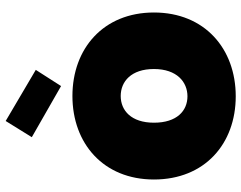

<svg xmlns="http://www.w3.org/2000/svg" viewBox="-107 -736 850 676"><g transform="rotate(-90 318.0 -398.0)"><path d="M612 -281C612 -459 485 -568 318 -568C151 -568 24 -459 24 -281C24 -102 150 7 317 7C484 7 612 -102 612 -281ZM224 -281C224 -361 267 -398 318 -398C369 -398 413 -361 413 -281C413 -200 367 -163 317 -163C266 -163 224 -200 224 -281ZM173 -711 353 -608 410 -697 230 -803Z"/></g></svg>

Font: SVN-Poppins ExtraBold
Style: Regular
Weight: 800
Designer: Ninad Kale (Devanagari), Jonny Pinhorn (Latin)
Foundry: Indian Type Foundry
Version: Version 3.002 2017; ttfautohint (v1.8.3)